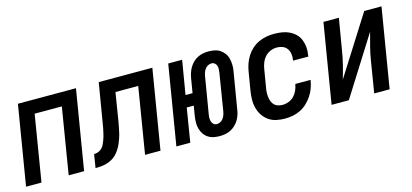

<svg xmlns="http://www.w3.org/2000/svg" viewBox="-51 -867 2603 1214"><g transform="rotate(-15 1250.0 -260.0)"><path d="M4 0 90 -520H470L384 0H283L354 -432H176L105 0Z M459 0 473 -88Q486 -88 499 -92.5Q512 -97 522.5 -106.5Q533 -116 539 -128.5Q545 -141 550 -153.5Q555 -166 558.5 -179Q562 -192 565 -205Q568 -218 570.5 -230.5Q573 -243 575 -256L619 -520H970L884 0H783L854 -432H705L675 -247Q672 -229 668.5 -211.5Q665 -194 661 -176.5Q657 -159 651 -141.5Q645 -124 637.5 -107Q630 -90 619.5 -74Q609 -58 595.5 -44.5Q582 -31 565 -22Q548 -13 530 -8Q512 -3 494.5 -1.5Q477 0 459 0Z M1272 8Q1251 8 1231 4Q1211 0 1194.5 -11Q1178 -22 1167.5 -38Q1157 -54 1151.5 -73.5Q1146 -93 1146.5 -113.5Q1147 -134 1150 -155L1161 -221H1115L1079 0H988L1074 -520H1165L1128 -299H1174L1190 -395Q1193 -412 1199 -429.5Q1205 -447 1214.5 -462.5Q1224 -478 1238 -491.5Q1252 -505 1268.5 -513Q1285 -521 1302.5 -524.5Q1320 -528 1338 -528Q1359 -528 1379 -524Q1399 -520 1415 -509Q1431 -498 1442.5 -482Q1454 -466 1458.5 -446.5Q1463 -427 1463.5 -406.5Q1464 -386 1460 -365L1420 -125Q1418 -108 1412 -90.5Q1406 -73 1396.5 -57.5Q1387 -42 1372.5 -28.5Q1358 -15 1342 -7Q1326 1 1307.5 4.5Q1289 8 1272 8ZM1272 -70Q1284 -70 1295.5 -76Q1307 -82 1314.5 -92.5Q1322 -103 1326 -114.5Q1330 -126 1332 -138L1371 -378Q1373 -390 1373.5 -402Q1374 -414 1371 -424.5Q1368 -435 1359 -442.5Q1350 -450 1338 -450Q1326 -450 1314.5 -444Q1303 -438 1295.5 -427.5Q1288 -417 1284 -405.5Q1280 -394 1278 -382L1238 -142Q1236 -130 1236 -118Q1236 -106 1239.5 -95.5Q1243 -85 1251.5 -77.5Q1260 -70 1272 -70Z M1699 8Q1670 8 1642 2Q1614 -4 1592 -19.5Q1570 -35 1555 -57.5Q1540 -80 1533 -107Q1526 -134 1526.5 -163Q1527 -192 1532 -221L1552 -341Q1556 -366 1565 -391Q1574 -416 1588.5 -438.5Q1603 -461 1623.5 -479Q1644 -497 1668.5 -508Q1693 -519 1718 -523.5Q1743 -528 1768 -528Q1794 -528 1819.5 -524Q1845 -520 1867 -509.5Q1889 -499 1906.5 -482Q1924 -465 1933 -442.5Q1942 -420 1944.5 -394.5Q1947 -369 1942 -343L1941 -333H1841L1842 -339Q1845 -359 1842 -378Q1839 -397 1828 -412Q1817 -427 1799 -433.5Q1781 -440 1762 -440Q1741 -440 1720 -431Q1699 -422 1684.5 -405.5Q1670 -389 1662 -368.5Q1654 -348 1651 -327L1631 -207Q1628 -192 1628 -177Q1628 -162 1630 -147.5Q1632 -133 1637.5 -120Q1643 -107 1653 -97.5Q1663 -88 1677.5 -84Q1692 -80 1707 -80Q1726 -80 1746.5 -88Q1767 -96 1781.5 -111.5Q1796 -127 1804.5 -146.5Q1813 -166 1816 -185L1817 -187H1917L1916 -184Q1912 -159 1903 -134Q1894 -109 1879 -86.5Q1864 -64 1844 -45Q1824 -26 1800 -14Q1776 -2 1750 3Q1724 8 1699 8Z M2004 0 2090 -520H2191L2156 -312Q2149 -268 2138 -224Q2127 -180 2114 -136L2357 -520H2470L2384 0H2283L2317 -208Q2324 -252 2335.5 -296Q2347 -340 2359 -384L2117 0Z"/></g></svg>

Font: Iosevka Term Curly SmBd Obl
Style: Regular
Weight: 600
Italic angle: -9°
Designer: Belleve Invis
Foundry: Belleve Invis
Version: Version 32.3.0